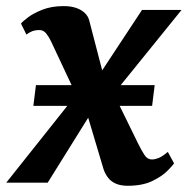

<svg xmlns="http://www.w3.org/2000/svg" viewBox="-47 -587 603 617"><path d="M363.6 10Q341.4 10 326.1 3.5Q310.7 -3 301.2 -14.8Q291.7 -26.5 286.2 -42L219.8 -264.3L267.1 -258L106.3 0H-26.9L234.3 -328.5L222.8 -228.8L117.2 -453.7Q111 -467.2 102 -478.8Q93 -490.4 80.1 -490.4Q66.2 -490.4 56.3 -486.6Q46.5 -482.7 37.9 -475.9L20.5 -511.1Q24.7 -517.1 42.3 -530.7Q59.9 -544.2 89.2 -555.8Q118.5 -567.4 157.8 -567.4Q180.6 -567.4 197.7 -561.5Q214.8 -555.7 225.7 -545.1Q236.6 -534.6 240 -520.2L296.2 -304.2L249.3 -312.2L409.3 -555H536.4L281.5 -240L292.5 -338.7L397.2 -124.9Q406.7 -105.7 416.5 -90.1Q426.2 -74.6 441.7 -74.6Q450.8 -74.6 462.7 -79.2Q474.5 -83.9 492.3 -98.8L512.4 -62.1Q508.4 -55.6 491 -38Q473.7 -20.4 442.2 -5.2Q410.6 10 363.6 10ZM450.1 -313.4 441.8 -246.7H60.2L68.5 -313.4Z"/></svg>

Font: Merriweather 7pt Light
Style: Italic
Weight: 300
Italic angle: -7.8°
Designer: Eben Sorkin
Foundry: Eben Sorkin
Version: Version 2.200;gftools[0.9.31]